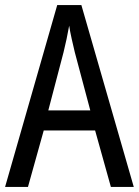

<svg xmlns="http://www.w3.org/2000/svg" viewBox="-20 -735 547 755"><path d="M416 0H506L300 -715H205L0 0H90L152 -222H354ZM274 -530 335 -301H170L230 -530C238 -562 246 -600 252 -634C256 -605 267 -560 274 -530Z"/></svg>

Font: Noto Sans Gurmukhi UI Condensed
Style: Regular
Weight: 400
Width: 3
Designer: Jelle Bosma - Monotype Design Team
Foundry: Monotype Imaging Inc.
Version: Version 2.004